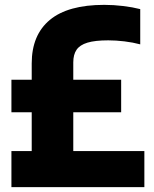

<svg xmlns="http://www.w3.org/2000/svg" viewBox="-20 -770 632 790"><path d="M574 -148.5V0H27V-148.5H110.5V-308H27V-442H110.5V-509Q110.5 -626 185 -688Q259.5 -750 409 -750Q448 -750 487 -745.2Q526 -740.5 557 -732.5V-587.5Q527.5 -595.5 492 -599.8Q456.5 -604 425.5 -604Q371 -604 339.8 -594.5Q308.5 -585 295 -565.2Q281.5 -545.5 281.5 -513.5V-442H478.5V-308H281.5V-148.5Z"/></svg>

Font: Encode Sans Condensed ExtraBold
Style: Regular
Weight: 800
Width: 3
Designer: Multiple Designers
Foundry: Impallari Type
Version: Version 2.000